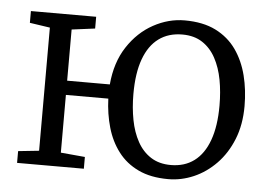

<svg xmlns="http://www.w3.org/2000/svg" viewBox="-45 -629 973 699"><g transform="rotate(5 441.0 -279.5)"><path d="M593 11Q529 11 483.8 -10.5Q438.5 -32 409.8 -69.8Q381 -107.5 366.8 -157Q352.5 -206.5 350.5 -262H195.5V-51L284 -43V0H40V-43L116 -51V-501L42 -512V-555H280.5V-512L195.5 -501V-314H351.5Q358.5 -395 396 -452.2Q433.5 -509.5 488.8 -539.8Q544 -570 603 -570Q670 -570 716.5 -546.8Q763 -523.5 791.8 -482.8Q820.5 -442 833.8 -389.2Q847 -336.5 847 -278Q847 -210 825.5 -156.5Q804 -103 767.5 -65.5Q731 -28 685.8 -8.5Q640.5 11 593 11ZM598 -41Q648 -41 683.2 -67.2Q718.5 -93.5 737.2 -145Q756 -196.5 756 -272Q756 -321.5 747.8 -365.8Q739.5 -410 721 -444.2Q702.5 -478.5 672.5 -498.2Q642.5 -518 599 -518Q548.5 -518 513 -492Q477.5 -466 458.8 -414.8Q440 -363.5 440 -287Q440 -237 448.5 -192.5Q457 -148 475.8 -114Q494.5 -80 524.8 -60.5Q555 -41 598 -41Z"/></g></svg>

Font: Merriweather Light
Style: Regular
Weight: 300
Designer: Eben Sorkin
Foundry: Eben Sorkin
Version: Version 2.100